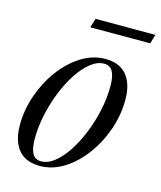

<svg xmlns="http://www.w3.org/2000/svg" viewBox="-103 -732 686 818"><g transform="rotate(15 240.5 -323.5)"><path d="M303 -503Q344.5 -503 372.5 -485.8Q400.5 -468.5 414.8 -435.8Q429 -403 429 -356Q429 -289.5 406.5 -224.5Q384 -159.5 344.8 -106.5Q305.5 -53.5 255 -21.8Q204.5 10 148.5 10Q107.5 10 79.2 -7.2Q51 -24.5 36.8 -57.5Q22.5 -90.5 22.5 -137Q22.5 -203.5 45 -268.5Q67.5 -333.5 106.8 -386.5Q146 -439.5 196.5 -471.2Q247 -503 303 -503ZM149.5 -10.5Q178.5 -10.5 207.8 -33.5Q237 -56.5 263 -96Q289 -135.5 309 -185.2Q329 -235 340.8 -289.2Q352.5 -343.5 352.5 -395.5Q352.5 -439.5 340.5 -460.8Q328.5 -482 302 -482Q273 -482 243.8 -459Q214.5 -436 188.5 -396.8Q162.5 -357.5 142.5 -307.8Q122.5 -258 110.8 -203.8Q99 -149.5 99 -97.5Q99 -53.5 111 -32Q123 -10.5 149.5 -10.5ZM204.5 -616.5 217 -657H481L469 -616.5Z"/></g></svg>

Font: Newsreader 60pt
Style: Italic
Weight: 400
Italic angle: -17°
Designer: Hugues Gentile
Foundry: Production Type
Version: Version 1.003